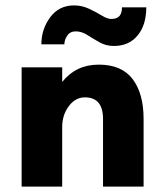

<svg xmlns="http://www.w3.org/2000/svg" viewBox="-20 -690 596 710"><path d="M431 -663H521Q521 -598 489 -559Q457 -520 401 -520Q372 -520 348 -533.5Q324 -547 303 -560.5Q282 -574 260 -574Q239 -574 228.5 -558Q218 -542 218 -526H133Q133 -582 165.5 -626Q198 -670 254 -670Q283 -670 309.5 -657.5Q336 -645 356.5 -632.5Q377 -620 390 -620Q398 -620 403.5 -621Q409 -622 416 -626Q423 -630 427 -639.5Q431 -649 431 -663ZM511 -250V0H361V-250Q361 -330 294 -330Q259 -330 234.5 -297.5Q210 -265 210 -220V0H60V-441H210V-387Q261 -451 345 -451Q430 -451 470.5 -397.5Q511 -344 511 -250Z"/></svg>

Font: Puffins on Iceburgs(2)
Style: on-Iceburgs-Bold
Weight: 700
Version: Version 1.0